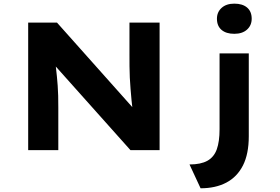

<svg xmlns="http://www.w3.org/2000/svg" viewBox="-20 -824 1538 1054"><path d="M134.7 0V-700H292.8L737.9 -200.5L710.7 -204.7Q705.1 -241.3 702.1 -273.6Q699.1 -305.9 696.6 -336.8Q694.1 -367.7 692.6 -398Q691.1 -428.3 690.9 -460Q690.7 -491.7 690.7 -527.4V-700H856.1V0H696L234.9 -516.4L280.1 -508.6Q283.7 -479.6 286.9 -454.3Q290.2 -429 292.4 -404.1Q294.7 -379.2 296.7 -353.6Q298.7 -328 299.4 -298.3Q300.1 -268.7 300.1 -233.6V0ZM1081.1 209.6 1020.3 78.8Q1082.2 78.8 1118.5 58.6Q1154.8 38.3 1170.1 -4.4Q1185.3 -47 1185.3 -114.2V-530.7H1345.7V-76Q1345.7 20.8 1313.9 83.9Q1282 146.9 1222.7 178.3Q1163.4 209.6 1081.1 209.6ZM1266.3 -638.4Q1221.3 -638.4 1196.1 -660Q1170.9 -681.6 1170.9 -721.2Q1170.9 -757.6 1196.6 -780.8Q1222.3 -804 1266.3 -804Q1311.4 -804 1336.6 -782.4Q1361.7 -760.8 1361.7 -721.2Q1361.7 -684.7 1336.1 -661.6Q1310.4 -638.4 1266.3 -638.4Z"/></svg>

Font: Lexend Giga
Style: Regular
Weight: 400
Designer: Bonnie Shaver-Troup, Thomas Jockin
Foundry: Lexend
Version: Version 1.007